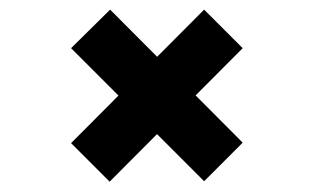

<svg xmlns="http://www.w3.org/2000/svg" viewBox="-20 -499 636 389"><path d="M202.1 -130.9 124 -209 393.6 -479.5 471.7 -401.4ZM393.6 -131.8 124 -401.4 203.1 -479.5 471.7 -210Z"/></svg>

Font: Sen SemiBold
Style: Regular
Weight: 600
Designer: Kosal Sen, Philatype
Foundry: Philatype
Version: Version 2.000;gftools[0.9.31]